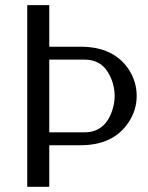

<svg xmlns="http://www.w3.org/2000/svg" viewBox="-20 -720 572 740"><path d="M169.9 -160.2V0H85V-700.2H169.9V-540H290Q418.9 -540 476.6 -451.7Q506.8 -405.3 506.8 -350.1Q506.8 -295.4 475.6 -248.5Q417 -160.2 290 -160.2ZM169.9 -490.2V-210H305.2Q388.7 -210 415 -302.7Q421.9 -326.2 421.9 -350.1Q421.9 -374 415.3 -397.5Q408.7 -420.9 395.5 -442.4Q366.2 -490.2 305.2 -490.2Z"/></svg>

Font: Pfennig
Style: Medium
Weight: 500
Version: Version 20120410 ; ttfautohint (v0.8)